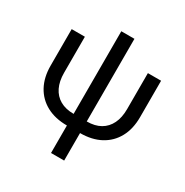

<svg xmlns="http://www.w3.org/2000/svg" viewBox="-192 -813 1135 1175"><g transform="rotate(30 375.5 -226.0)"><path d="M329.1 9.8Q246.1 9.8 185.5 -22.7Q125 -55.2 92.3 -115.2Q59.6 -175.3 59.6 -257.8V-515.6H152.8V-261.2Q152.8 -201.7 173.3 -159.4Q193.8 -117.2 233.2 -94.7Q272.5 -72.3 329.1 -72.3H421.9Q479 -72.3 518.1 -94.7Q557.1 -117.2 577.6 -159.4Q598.1 -201.7 598.1 -261.2V-515.6H691.4V-257.8Q691.4 -175.3 658.7 -115.2Q626 -55.2 565.7 -22.7Q505.4 9.8 421.9 9.8ZM329.1 204.1V-656.2H421.9V204.1Z"/></g></svg>

Font: Inter Cardless Display
Style: Regular
Weight: 400
Designer: Rasmus Andersson
Foundry: rsms
Version: Version 4.001;git-9221beed3